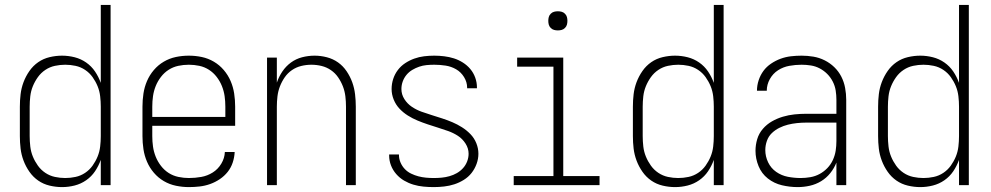

<svg xmlns="http://www.w3.org/2000/svg" viewBox="-20 -755 4040 783"><path d="M233 8Q208 8 182.5 2Q157 -4 136 -18.5Q115 -33 100 -54.5Q85 -76 76 -100Q67 -124 64 -149Q61 -174 61 -200V-320Q61 -346 64 -371Q67 -396 76 -420Q85 -444 100 -465.5Q115 -487 136 -501.5Q157 -516 182.5 -522Q208 -528 233 -528Q259 -528 284.5 -521.5Q310 -515 331.5 -500Q353 -485 367.5 -463.5Q382 -442 391 -417V-735H431V0H391V-103Q382 -78 367.5 -56.5Q353 -35 331.5 -20Q310 -5 284.5 1.5Q259 8 233 8ZM246 -29Q267 -29 288 -33.5Q309 -38 327 -50Q345 -62 357.5 -79.5Q370 -97 378 -116.5Q386 -136 388.5 -157.5Q391 -179 391 -200V-320Q391 -341 388.5 -362.5Q386 -384 378 -403.5Q370 -423 357.5 -440.5Q345 -458 327 -470Q309 -482 288 -486.5Q267 -491 246 -491Q225 -491 204 -486.5Q183 -482 165 -470Q147 -458 134.5 -440.5Q122 -423 114 -403.5Q106 -384 103.5 -362.5Q101 -341 101 -320V-200Q101 -179 103.5 -157.5Q106 -136 114 -116.5Q122 -97 134.5 -79.5Q147 -62 165 -50Q183 -38 204 -33.5Q225 -29 246 -29Z M750 8Q724 8 697.5 2.5Q671 -3 648 -16.5Q625 -30 607.5 -50.5Q590 -71 579.5 -95.5Q569 -120 565 -146.5Q561 -173 561 -200V-320Q561 -347 565 -373.5Q569 -400 579.5 -424.5Q590 -449 607.5 -469.5Q625 -490 648 -503.5Q671 -517 697 -522.5Q723 -528 750 -528Q777 -528 803 -522.5Q829 -517 852 -503.5Q875 -490 892.5 -469.5Q910 -449 920.5 -424.5Q931 -400 935 -373.5Q939 -347 939 -320V-242H601V-200Q601 -178 604 -157Q607 -136 615 -116Q623 -96 636.5 -78.5Q650 -61 668 -49.5Q686 -38 707.5 -33.5Q729 -29 750 -29Q776 -29 801 -33.5Q826 -38 847.5 -51.5Q869 -65 882.5 -87.5Q896 -110 897 -135H937Q936 -113 929 -92Q922 -71 908.5 -54Q895 -37 876.5 -24.5Q858 -12 837 -4.5Q816 3 794 5.5Q772 8 750 8ZM601 -278H899V-320Q899 -342 896 -363Q893 -384 885 -404Q877 -424 863.5 -441.5Q850 -459 832 -470.5Q814 -482 793 -486.5Q772 -491 750 -491Q728 -491 707 -486.5Q686 -482 668 -470.5Q650 -459 636.5 -441.5Q623 -424 615 -404Q607 -384 604 -363Q601 -342 601 -320Z M1069 0V-520H1109V-418Q1117 -442 1131.5 -463.5Q1146 -485 1166.5 -500Q1187 -515 1212 -521.5Q1237 -528 1263 -528Q1288 -528 1313 -521.5Q1338 -515 1358.5 -500.5Q1379 -486 1393.5 -464.5Q1408 -443 1416.5 -419.5Q1425 -396 1428 -370.5Q1431 -345 1431 -320V0H1391V-320Q1391 -341 1388.5 -362Q1386 -383 1378.5 -402.5Q1371 -422 1359 -439.5Q1347 -457 1329.5 -469Q1312 -481 1291.5 -486Q1271 -491 1250 -491Q1229 -491 1208.5 -486Q1188 -481 1170.5 -469Q1153 -457 1141 -439.5Q1129 -422 1121.5 -402.5Q1114 -383 1111.5 -362Q1109 -341 1109 -320V0Z M1749 8Q1728 8 1707 6Q1686 4 1666 -2Q1646 -8 1628 -18.5Q1610 -29 1596 -45Q1582 -61 1574.5 -80.5Q1567 -100 1567 -121V-125H1607V-123Q1607 -107 1613.5 -92Q1620 -77 1631 -65.5Q1642 -54 1656.5 -47Q1671 -40 1686 -36Q1701 -32 1717 -30.5Q1733 -29 1749 -29Q1765 -29 1781 -30.5Q1797 -32 1813 -36.5Q1829 -41 1843 -49Q1857 -57 1868 -69Q1879 -81 1885 -96.5Q1891 -112 1891 -128Q1891 -150 1878.5 -169.5Q1866 -189 1847.5 -201Q1829 -213 1808 -220.5Q1787 -228 1766 -234.5Q1745 -241 1724 -248Q1703 -255 1682.5 -263.5Q1662 -272 1643 -284Q1624 -296 1609 -312Q1594 -328 1585.5 -349Q1577 -370 1577 -392Q1577 -413 1583.5 -433Q1590 -453 1602.5 -469.5Q1615 -486 1632.5 -497.5Q1650 -509 1669.5 -516Q1689 -523 1709.5 -525.5Q1730 -528 1751 -528Q1771 -528 1791.5 -525.5Q1812 -523 1831 -517Q1850 -511 1867.5 -500Q1885 -489 1898 -473.5Q1911 -458 1918 -438.5Q1925 -419 1925 -399V-395H1885V-398Q1885 -420 1872.5 -440.5Q1860 -461 1840 -472.5Q1820 -484 1797 -487.5Q1774 -491 1751 -491Q1735 -491 1719.5 -489.5Q1704 -488 1689.5 -483Q1675 -478 1661.5 -470Q1648 -462 1638 -450Q1628 -438 1622.5 -423Q1617 -408 1617 -392Q1617 -370 1629 -351Q1641 -332 1659.5 -319.5Q1678 -307 1699 -299.5Q1720 -292 1741 -285.5Q1762 -279 1783.5 -272Q1805 -265 1825 -256.5Q1845 -248 1864 -236Q1883 -224 1898.5 -208Q1914 -192 1922.5 -171Q1931 -150 1931 -128Q1931 -107 1923.5 -86.5Q1916 -66 1903 -49.5Q1890 -33 1871.5 -21.5Q1853 -10 1833 -3.5Q1813 3 1791.5 5.5Q1770 8 1749 8Z M2075 0V-37H2237V-483H2089V-520H2277V-37H2425V0ZM2255 -631Q2247 -631 2239.5 -633Q2232 -635 2226 -641Q2220 -647 2218 -654.5Q2216 -662 2216 -670Q2216 -678 2218 -685.5Q2220 -693 2226 -699Q2232 -705 2239.5 -707Q2247 -709 2255 -709Q2263 -709 2270.5 -707Q2278 -705 2284 -699Q2290 -693 2292 -685.5Q2294 -678 2294 -670Q2294 -662 2292 -654.5Q2290 -647 2284 -641Q2278 -635 2270.5 -633Q2263 -631 2255 -631Z M2733 8Q2708 8 2682.5 2Q2657 -4 2636 -18.5Q2615 -33 2600 -54.5Q2585 -76 2576 -100Q2567 -124 2564 -149Q2561 -174 2561 -200V-320Q2561 -346 2564 -371Q2567 -396 2576 -420Q2585 -444 2600 -465.5Q2615 -487 2636 -501.5Q2657 -516 2682.5 -522Q2708 -528 2733 -528Q2759 -528 2784.5 -521.5Q2810 -515 2831.5 -500Q2853 -485 2867.5 -463.5Q2882 -442 2891 -417V-735H2931V0H2891V-103Q2882 -78 2867.5 -56.5Q2853 -35 2831.5 -20Q2810 -5 2784.5 1.5Q2759 8 2733 8ZM2746 -29Q2767 -29 2788 -33.5Q2809 -38 2827 -50Q2845 -62 2857.5 -79.5Q2870 -97 2878 -116.5Q2886 -136 2888.5 -157.5Q2891 -179 2891 -200V-320Q2891 -341 2888.5 -362.5Q2886 -384 2878 -403.5Q2870 -423 2857.5 -440.5Q2845 -458 2827 -470Q2809 -482 2788 -486.5Q2767 -491 2746 -491Q2725 -491 2704 -486.5Q2683 -482 2665 -470Q2647 -458 2634.5 -440.5Q2622 -423 2614 -403.5Q2606 -384 2603.5 -362.5Q2601 -341 2601 -320V-200Q2601 -179 2603.5 -157.5Q2606 -136 2614 -116.5Q2622 -97 2634.5 -79.5Q2647 -62 2665 -50Q2683 -38 2704 -33.5Q2725 -29 2746 -29Z M3233 8Q3201 8 3169 0.5Q3137 -7 3111.5 -27Q3086 -47 3073.5 -77.5Q3061 -108 3061 -140Q3061 -164 3068 -187.5Q3075 -211 3091 -229.5Q3107 -248 3128 -260Q3149 -272 3172.5 -279Q3196 -286 3220 -288.5Q3244 -291 3268 -291H3391V-348Q3391 -367 3388 -386Q3385 -405 3376 -422.5Q3367 -440 3353.5 -453.5Q3340 -467 3323 -476Q3306 -485 3287 -488Q3268 -491 3249 -491Q3224 -491 3199 -486.5Q3174 -482 3153 -468.5Q3132 -455 3119.5 -432.5Q3107 -410 3107 -385H3067Q3067 -407 3074 -428Q3081 -449 3093.5 -466Q3106 -483 3124.5 -495.5Q3143 -508 3163.5 -515.5Q3184 -523 3205.5 -525.5Q3227 -528 3249 -528Q3273 -528 3297 -524Q3321 -520 3343 -509Q3365 -498 3382.5 -481Q3400 -464 3411 -442.5Q3422 -421 3426.5 -396.5Q3431 -372 3431 -348V0H3391V-92Q3382 -69 3366 -49Q3350 -29 3328.5 -16Q3307 -3 3282.5 2.5Q3258 8 3233 8ZM3245 -29Q3265 -29 3285 -32.5Q3305 -36 3322.5 -45.5Q3340 -55 3354 -69.5Q3368 -84 3376.5 -102.5Q3385 -121 3388 -140.5Q3391 -160 3391 -180V-255H3268Q3249 -255 3230 -253Q3211 -251 3193 -246.5Q3175 -242 3158 -233.5Q3141 -225 3127.5 -212Q3114 -199 3107.5 -180.5Q3101 -162 3101 -143Q3101 -117 3112.5 -93Q3124 -69 3145.5 -54Q3167 -39 3193 -34Q3219 -29 3245 -29Z M3733 8Q3708 8 3682.5 2Q3657 -4 3636 -18.5Q3615 -33 3600 -54.5Q3585 -76 3576 -100Q3567 -124 3564 -149Q3561 -174 3561 -200V-320Q3561 -346 3564 -371Q3567 -396 3576 -420Q3585 -444 3600 -465.5Q3615 -487 3636 -501.5Q3657 -516 3682.5 -522Q3708 -528 3733 -528Q3759 -528 3784.5 -521.5Q3810 -515 3831.5 -500Q3853 -485 3867.5 -463.5Q3882 -442 3891 -417V-735H3931V0H3891V-103Q3882 -78 3867.5 -56.5Q3853 -35 3831.5 -20Q3810 -5 3784.5 1.5Q3759 8 3733 8ZM3746 -29Q3767 -29 3788 -33.5Q3809 -38 3827 -50Q3845 -62 3857.5 -79.5Q3870 -97 3878 -116.5Q3886 -136 3888.5 -157.5Q3891 -179 3891 -200V-320Q3891 -341 3888.5 -362.5Q3886 -384 3878 -403.5Q3870 -423 3857.5 -440.5Q3845 -458 3827 -470Q3809 -482 3788 -486.5Q3767 -491 3746 -491Q3725 -491 3704 -486.5Q3683 -482 3665 -470Q3647 -458 3634.5 -440.5Q3622 -423 3614 -403.5Q3606 -384 3603.5 -362.5Q3601 -341 3601 -320V-200Q3601 -179 3603.5 -157.5Q3606 -136 3614 -116.5Q3622 -97 3634.5 -79.5Q3647 -62 3665 -50Q3683 -38 3704 -33.5Q3725 -29 3746 -29Z"/></svg>

Font: Iosevka Extralight
Style: Regular
Weight: 200
Monospace: yes
Designer: Belleve Invis
Foundry: Belleve Invis
Version: Version 32.0.1; ttfautohint (v1.8.4)